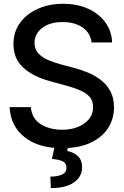

<svg xmlns="http://www.w3.org/2000/svg" viewBox="-20 -757 641 996"><path d="M302.2 11.7Q179.7 11.7 107.4 -45.4Q35.2 -102.5 29.8 -201.2H140.1Q145 -141.6 191.4 -112.8Q237.8 -84 301.8 -84Q371.6 -84 417.2 -116.5Q462.9 -148.9 462.9 -202.1Q462.9 -234.4 444.6 -254.9Q426.3 -275.4 394.8 -288.8Q363.3 -302.2 324.7 -312.5L239.3 -335.9Q151.4 -359.9 100.6 -406.2Q49.8 -452.6 49.8 -528.3Q49.8 -591.3 83.7 -638.2Q117.7 -685.1 176 -711.2Q234.4 -737.3 307.1 -737.3Q380.9 -737.3 437.7 -711.4Q494.6 -685.5 527.1 -640.1Q559.6 -594.7 561.5 -536.6H455.1Q449.2 -586.4 408.4 -614.5Q367.7 -642.6 304.7 -642.6Q237.8 -642.6 198.5 -611.8Q159.2 -581.1 159.2 -534.2Q159.2 -500 180.4 -478.5Q201.7 -457 232.2 -444.6Q262.7 -432.1 291 -424.3L361.8 -405.3Q396.5 -396.5 433.1 -381.8Q469.7 -367.2 501.2 -343.5Q532.7 -319.8 552 -284.9Q571.3 -250 571.3 -200.7Q571.3 -139.2 539.6 -91.1Q507.8 -43 447.8 -15.6Q387.7 11.7 302.2 11.7ZM264.6 -2.9H334.5L328.6 26.4Q358.9 31.2 382.3 51.3Q405.8 71.3 405.8 111.3Q405.8 159.2 364 189Q322.3 218.8 243.7 218.8L241.2 159.2Q278.3 159.2 301.5 148.7Q324.7 138.2 324.7 114.3Q325.2 90.8 307.1 80.8Q289.1 70.8 249.5 67.4Z"/></svg>

Font: Inter Tight Medium
Style: Regular
Weight: 500
Designer: Rasmus Andersson
Foundry: rsms
Version: Version 3.004; ttfautohint (v1.8.4.7-5d5b)